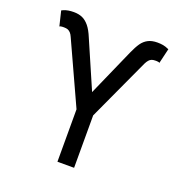

<svg xmlns="http://www.w3.org/2000/svg" viewBox="-129 -829 889 941"><g transform="rotate(20 315.5 -358.5)"><path d="M272.5 -273.4 124 -597.7Q119.1 -609.4 112.3 -616.7Q105.5 -624 97.7 -627Q89.8 -629.9 79.1 -629.9H70.3Q65.4 -629.9 61 -628.9Q56.6 -627.9 54.7 -626L36.1 -703.1Q38.1 -704.1 40 -705.1Q42 -706.1 43.9 -707Q57.6 -712.9 70.3 -714.8Q83 -716.8 97.7 -716.8Q123 -716.8 142.1 -708.5Q161.1 -700.2 177.7 -680.2Q194.3 -660.2 209 -624L315.4 -378.9L423.8 -624Q438.5 -657.2 452.1 -676.8Q465.8 -696.3 485.4 -706.5Q504.9 -716.8 534.2 -716.8Q549.8 -716.8 563.5 -714.4Q577.1 -711.9 591.8 -705.1Q592.8 -705.1 593.3 -704.6Q593.8 -704.1 594.7 -704.1L576.2 -626Q574.2 -627.9 570.3 -628.9Q566.4 -629.9 561.5 -629.9H552.7Q543 -629.9 535.2 -627Q527.3 -624 521 -616.7Q514.6 -609.4 508.8 -597.7L359.4 -273.4V0H272.5Z"/></g></svg>

Font: Pretendard GOV Variable
Style: Regular
Weight: 400
Designer: Base glyphs from Inter by Rasmus Andersson; Hangul glyphs from Noto Sans CJK(Source Han Sans) by Jang Soo-young and Kang
Foundry: Kil Hyung-jin
Version: Version 1.307;Glyphs 3.2 (3192)